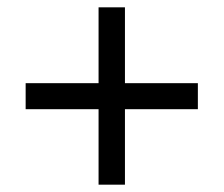

<svg xmlns="http://www.w3.org/2000/svg" viewBox="-20 -615 612 524"><path d="M321 -595V-388H520V-317H321V-111H249V-317H50V-388H249V-595H321Z"/></svg>

Font: NameLogos Sans
Style: Regular
Weight: 500
Version: Version 0.1